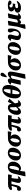

<svg xmlns="http://www.w3.org/2000/svg" viewBox="3256 -4088 1028 7581"><g transform="rotate(-90 3770.5 -298.0)"><path d="M68 -338 224 -355C205 -282 183 -214 161 -148C127 -143 92 -138 63 -131C34 -110 26 -86 26 -56C26 -15 49 16 100 16C170 16 225 -44 249 -162C262 -224 278 -297 292 -359H401C348 -169 337 -120 337 -77C337 -18 378 15 442 15C497 15 553 -9 603 -84L575 -116C555 -96 540 -86 527 -86C511 -86 503 -96 503 -124C503 -171 508 -216 529 -356L652 -349L674 -495H284C177 -495 127 -467 62 -411Z M883 -320C904 -418 924 -443 956 -443C993 -443 1008 -405 1008 -343C1008 -174 946 -61 876 -61C858 -61 844 -66 830 -75ZM617 196 783 179 812 -21C837 4 869 16 902 16C1052 16 1177 -142 1177 -286C1177 -435 1102 -503 969 -503C824 -503 742 -413 708 -276L597 183Z M1432 16C1602 16 1727 -142 1727 -306C1727 -445 1637 -503 1520 -503C1349 -503 1223 -343 1223 -181C1223 -43 1315 16 1432 16ZM1438 -44C1413 -44 1393 -62 1393 -139C1393 -269 1440 -443 1512 -443C1539 -443 1557 -424 1557 -354C1557 -212 1508 -44 1438 -44Z M1980 16C2128 16 2251 -96 2251 -239C2251 -297 2225 -357 2174 -392L2352 -359L2379 -505L2078 -497C1907 -492 1770 -346 1770 -190C1770 -51 1858 16 1980 16ZM1935 -139C1935 -254 1968 -372 2060 -405C2082 -389 2098 -350 2098 -297C2098 -165 2042 -44 1989 -44C1951 -44 1935 -76 1935 -139Z M2411 -338 2567 -355C2548 -282 2526 -214 2504 -148C2470 -143 2435 -138 2406 -131C2377 -110 2369 -86 2369 -56C2369 -15 2392 16 2443 16C2513 16 2568 -44 2592 -162C2605 -224 2621 -297 2635 -359H2744C2691 -169 2680 -120 2680 -77C2680 -18 2721 15 2785 15C2840 15 2896 -9 2946 -84L2918 -116C2898 -96 2883 -86 2870 -86C2854 -86 2846 -96 2846 -124C2846 -171 2851 -216 2872 -356L2995 -349L3017 -495H2627C2520 -495 2470 -467 2405 -411Z M3192 -174C3192 -314 3255 -421 3297 -421C3312 -421 3322 -413 3324 -382L3334 -181C3296 -133 3259 -96 3230 -96C3211 -96 3192 -114 3192 -174ZM3147 16C3220 16 3282 -39 3337 -116L3338 -98C3342 -17 3381 16 3441 16C3498 16 3561 -16 3604 -83L3576 -115C3554 -91 3541 -86 3531 -86C3515 -86 3504 -97 3493 -155L3479 -227L3657 -434V-450L3538 -502L3463 -343L3461 -361C3451 -450 3407 -502 3312 -502C3163 -502 3026 -339 3026 -142C3026 -45 3075 16 3147 16Z M3868 16C4053 16 4206 -209 4206 -488C4206 -634 4132 -721 4015 -721C3828 -721 3675 -496 3675 -218C3675 -69 3749 16 3868 16ZM3997 -663C4027 -663 4041 -635 4041 -577C4041 -518 4037 -456 4029 -395H3866C3896 -548 3948 -663 3997 -663ZM3887 -43C3854 -43 3840 -70 3840 -132C3840 -197 3845 -263 3854 -325H4018C3990 -170 3940 -43 3887 -43Z M4211 -5 4222 8 4386 0 4455 -336C4487 -367 4519 -383 4543 -383C4566 -383 4575 -372 4575 -351C4575 -327 4570 -304 4511 -65L4449 183L4469 196L4630 179L4679 -64C4725 -291 4735 -349 4735 -400C4735 -465 4701 -503 4640 -503C4587 -503 4521 -465 4462 -393C4466 -466 4439 -503 4380 -503C4337 -503 4287 -475 4224 -410L4242 -372C4256 -379 4269 -383 4280 -383C4294 -383 4297 -374 4290 -339C4274 -260 4258 -189 4211 -5ZM4506 -560 4544 -539C4579 -572 4610 -602 4642 -635C4674 -668 4690 -696 4690 -726C4690 -767 4658 -792 4619 -792C4584 -792 4556 -772 4538 -703C4527 -661 4516 -607 4506 -560Z M4987 16C5135 16 5258 -96 5258 -239C5258 -297 5232 -357 5181 -392L5359 -359L5386 -505L5085 -497C4914 -492 4777 -346 4777 -190C4777 -51 4865 16 4987 16ZM4942 -139C4942 -254 4975 -372 5067 -405C5089 -389 5105 -350 5105 -297C5105 -165 5049 -44 4996 -44C4958 -44 4942 -76 4942 -139Z M5603 16C5773 16 5898 -142 5898 -306C5898 -445 5808 -503 5691 -503C5520 -503 5394 -343 5394 -181C5394 -43 5486 16 5603 16ZM5609 -44C5584 -44 5564 -62 5564 -139C5564 -269 5611 -443 5683 -443C5710 -443 5728 -424 5728 -354C5728 -212 5679 -44 5609 -44Z M6147 16C6341 16 6435 -145 6435 -375C6435 -427 6433 -447 6424 -475C6412 -490 6389 -502 6366 -503C6316 -507 6281 -475 6281 -424C6281 -367 6297 -330 6340 -252C6330 -131 6290 -65 6210 -65C6166 -65 6141 -89 6141 -139C6141 -199 6196 -350 6196 -413C6196 -469 6162 -503 6105 -503C6062 -503 6015 -474 5954 -410L5972 -372C5984 -378 5999 -383 6007 -383C6023 -383 6029 -376 6029 -358C6029 -318 5977 -218 5977 -124C5977 -29 6064 16 6147 16Z M6878 16C6931 16 6988 -15 7037 -80L7009 -112C6994 -96 6982 -87 6969 -87C6955 -87 6948 -100 6948 -119C6948 -162 6966 -241 7001 -372L7032 -490L7021 -503L6852 -480L6813 -287C6799 -218 6791 -177 6787 -149C6758 -122 6731 -110 6704 -110C6687 -110 6675 -116 6666 -127C6674 -189 6692 -267 6741 -490L6730 -503L6560 -480L6508 -127L6418 183L6438 196L6598 179L6609 -25C6624 -1 6649 16 6683 16C6714 16 6754 -5 6785 -61C6795 -12 6829 16 6878 16Z M7249 16C7406 16 7472 -59 7522 -123L7495 -155C7446 -121 7391 -99 7320 -99C7266 -99 7239 -113 7239 -149C7239 -193 7277 -214 7347 -214C7371 -214 7397 -214 7407 -213L7421 -309C7398 -308 7380 -308 7354 -308C7303 -308 7264 -334 7264 -374C7264 -417 7303 -442 7340 -446L7373 -407C7402 -373 7430 -358 7464 -358C7497 -358 7539 -380 7541 -438C7509 -483 7442 -503 7343 -503C7193 -503 7107 -449 7107 -357C7107 -304 7153 -264 7216 -246C7136 -236 7059 -191 7059 -118C7059 -29 7141 16 7249 16Z"/></g></svg>

Font: Source Serif Pro Black
Style: Italic
Weight: 900
Italic angle: -12°
Designer: Frank Grießhammer
Foundry: Adobe Systems Incorporated
Version: Version 3.001;hotconv 1.0.111;makeotfexe 2.5.65597